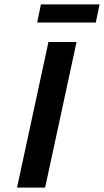

<svg xmlns="http://www.w3.org/2000/svg" viewBox="-20 -848 470 868"><path d="M57 0 199 -658H326L184 0ZM148 -746 165 -828H430L413 -746Z"/></svg>

Font: Ysabeau
Style: Bold Italic
Weight: 700
Italic angle: -12°
Designer: Christian Thalmann (Catharsis Fonts)
Version: Version 2.002